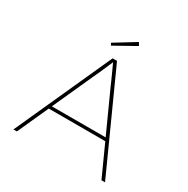

<svg xmlns="http://www.w3.org/2000/svg" viewBox="-192 -1040 1182 1209"><g transform="rotate(30 399.0 -436.0)"><path d="M66 0 383 -700H415L732 0H706L460 -542Q455 -554 447.5 -571Q440 -588 431 -607.5Q422 -627 412.5 -648Q403 -669 394 -688H401Q394 -672 385.5 -652Q377 -632 368 -611.5Q359 -591 351 -573Q343 -555 336 -541L91 0ZM180 -225 190 -247H610L620 -225ZM334 -764 325 -780 475 -872 488 -850Z"/></g></svg>

Font: Lexend Mega Thin
Style: Regular
Weight: 250
Version: Version 1.007